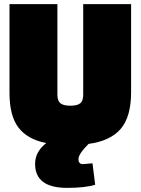

<svg xmlns="http://www.w3.org/2000/svg" viewBox="-20 -690 681 930"><path d="M305 220Q150 220 150 104Q150 45 204 3Q113 -15 69.5 -72Q26 -129 26 -240V-670H258V-231Q258 -202 272.5 -190Q287 -178 321 -178Q355 -178 369 -190Q383 -202 383 -231V-670H615V-244Q615 -124 564.5 -65.5Q514 -7 409 7Q360 56 360 80.5Q360 105 382 105L428 101L441 205Q392 220 305 220Z"/></svg>

Font: Titillium Web Black
Style: Regular
Weight: 900
Version: Version 1.002;PS 35.000;hotconv 1.0.70;makeotf.lib2.5.55311